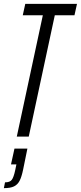

<svg xmlns="http://www.w3.org/2000/svg" viewBox="-28 -708 419 995"><path d="M59 0 194 -629H90L103 -688H371L358 -629H256L121 0ZM51 173 57 144H29L47 62H114L92 170Q84 209 73.5 229Q63 249 44.5 258Q26 267 -8 267L-2 237Q23 237 33 224Q43 211 51 173Z"/></svg>

Font: Saira Ultra Condensed
Style: Italic
Weight: 400
Width: 1
Italic angle: -12°
Designer: Hector Gatti with collaboration of the Omnibus-Type team
Foundry: Omnibus-Type
Version: Version 1.001; ttfautohint (v1.8)